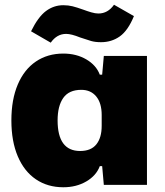

<svg xmlns="http://www.w3.org/2000/svg" viewBox="-20 -780 694 810"><path d="M28 -272Q28 -360 55 -423.5Q82 -487 131.5 -520.5Q181 -554 247 -554Q302 -554 344 -529.5Q386 -505 401 -465H411L418 -544H600V0H418L411 -79H401Q386 -39 344 -14.5Q302 10 247 10Q181 10 131.5 -23.5Q82 -57 55 -120.5Q28 -184 28 -272ZM409 -249V-295Q409 -345 386 -373Q363 -401 323 -401Q271 -401 247 -367Q223 -333 223 -272Q223 -143 318 -143Q364 -143 386.5 -171Q409 -199 409 -249ZM318 -622Q281 -637 259 -637Q220 -637 194 -600L111 -648Q141 -709 174 -733.5Q207 -758 247 -758Q268 -758 286 -753.5Q304 -749 332 -739Q348 -733 365 -728Q382 -723 395 -723Q435 -723 461 -760L545 -712Q520 -651 485.5 -626.5Q451 -602 406 -602Q382 -602 364.5 -607Q347 -612 318 -622Z"/></svg>

Font: Mona Sans Black
Style: Regular
Weight: 900
Designer: Deni Anggara
Foundry: GitHub
Version: Version 2.000